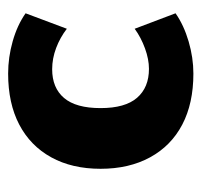

<svg xmlns="http://www.w3.org/2000/svg" viewBox="-32 -464 507 484"><g transform="rotate(-90 222.0 -222.5)"><path d="M278 11Q203 11 149.5 -17Q96 -45 67 -98Q38 -151 38 -223Q38 -295 67 -347.5Q96 -400 149.5 -428Q203 -456 278 -456Q319 -456 359.5 -444.5Q400 -433 430 -412L391 -308Q369 -325 342.5 -335Q316 -345 289 -345Q242 -345 216.5 -315Q191 -285 191 -223Q191 -161 217 -131Q243 -101 290 -101Q314 -101 341.5 -111Q369 -121 391 -137L430 -34Q400 -13 359 -1Q318 11 278 11Z"/></g></svg>

Font: Nunito Sans 12pt ExtraLight
Style: Weight 830 Width 84 Optical size 12.0 YTLC 445
Weight: 830
Width: 4
Designer: Vernon Adams
Foundry: Vernon Adams
Version: Version 3.101;gftools[0.9.27]